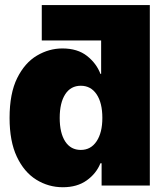

<svg xmlns="http://www.w3.org/2000/svg" viewBox="-20 -748 662 774"><path d="M233.4 6.8Q175.3 6.8 126.2 -23.7Q77.1 -54.2 47.9 -116.2Q18.6 -178.2 18.6 -272.5Q18.6 -371.6 49.3 -433.3Q80.1 -495.1 128.9 -523.9Q177.7 -552.7 231.4 -552.7Q292.5 -552.7 330.8 -522.5Q369.1 -492.2 384.8 -450.2H387.7V-585H148.4V-727.5H584V0H389.6V-89.8H384.8Q368.2 -48.3 329.6 -20.8Q291 6.8 233.4 6.8ZM305.7 -143.6Q346.2 -143.6 369.4 -178.5Q392.6 -213.4 392.6 -272.5Q392.6 -333.5 369.4 -367.9Q346.2 -402.3 305.7 -402.3Q265.1 -402.3 242.9 -367.9Q220.7 -333.5 220.7 -272.5Q220.7 -211.9 242.9 -177.7Q265.1 -143.6 305.7 -143.6Z"/></svg>

Font: Inter Tight Black
Style: Regular
Weight: 900
Designer: Rasmus Andersson
Foundry: rsms
Version: Version 3.004; ttfautohint (v1.8.4.7-5d5b)